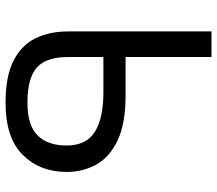

<svg xmlns="http://www.w3.org/2000/svg" viewBox="-64 -690 764 675"><g transform="rotate(90 317.5 -352.0)"><path d="M341 10Q248 10 193 -18Q138 -46 114 -95.5Q90 -145 90 -210V-714H180V-412H314Q414 -412 473 -384Q532 -356 558 -309Q584 -262 584 -205Q584 -111 524 -50.5Q464 10 341 10ZM340 -67Q420 -67 455.5 -102.5Q491 -138 491 -205Q491 -274 443 -304Q395 -334 303 -334H180V-210Q180 -132 217.5 -99.5Q255 -67 340 -67Z"/></g></svg>

Font: Noto Sans
Style: Regular
Weight: 400
Designer: Monotype Design Team
Foundry: Monotype Imaging Inc.
Version: Version 2.007